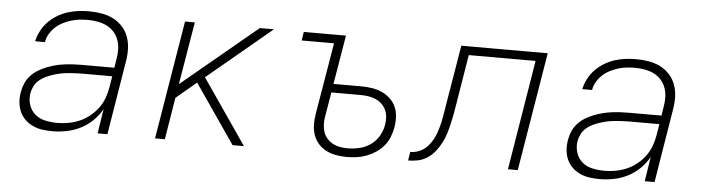

<svg xmlns="http://www.w3.org/2000/svg" viewBox="-39 -679 3079 839"><g transform="rotate(5 1500.0 -260.0)"><path d="M208 8Q186 8 164 5Q142 2 122.5 -7Q103 -16 88 -30.5Q73 -45 64.5 -64Q56 -83 54 -105.5Q52 -128 56 -150Q59 -169 67 -188Q75 -207 89 -222.5Q103 -238 121 -249Q139 -260 158 -267.5Q177 -275 196.5 -280Q216 -285 235.5 -287.5Q255 -290 274 -291Q293 -292 313 -292H454L460 -331Q464 -352 463.5 -373.5Q463 -395 456 -414.5Q449 -434 435.5 -449Q422 -464 404 -473Q386 -482 364.5 -486Q343 -490 322 -490Q303 -490 284.5 -488Q266 -486 248 -480.5Q230 -475 212 -466Q194 -457 179.5 -443.5Q165 -430 155 -413Q145 -396 142 -377H99Q104 -400 115.5 -422.5Q127 -445 144.5 -463Q162 -481 183.5 -494Q205 -507 228 -514.5Q251 -522 275 -525Q299 -528 322 -528Q350 -528 377 -523.5Q404 -519 427.5 -507.5Q451 -496 469 -476.5Q487 -457 496 -432.5Q505 -408 506 -380Q507 -352 502 -324L449 0H406L423 -108Q407 -79 383 -56Q359 -33 330 -18.5Q301 -4 269.5 2Q238 8 208 8ZM227 -30Q251 -30 275.5 -34.5Q300 -39 323.5 -49Q347 -59 367.5 -75.5Q388 -92 403.5 -113Q419 -134 427.5 -157.5Q436 -181 440 -205L448 -254H313Q297 -254 281.5 -253Q266 -252 250 -250.5Q234 -249 218.5 -245.5Q203 -242 187.5 -237Q172 -232 156.5 -224.5Q141 -217 128.5 -206Q116 -195 108.5 -180Q101 -165 98 -149Q94 -122 102 -97.5Q110 -73 129 -57Q148 -41 174 -35.5Q200 -30 227 -30Z M658 0 744 -520H787L741 -245L1072 -520H1134L852 -285L1048 0H998L820 -259L731 -184L701 0Z M1500 8Q1476 8 1453 4Q1430 0 1410 -10Q1390 -20 1375 -36.5Q1360 -53 1352.5 -74.5Q1345 -96 1344.5 -119.5Q1344 -143 1348 -167L1401 -482H1259L1265 -520H1450L1414 -305H1536Q1560 -305 1583 -301.5Q1606 -298 1626 -289Q1646 -280 1662.5 -265Q1679 -250 1688 -230Q1697 -210 1698.5 -187Q1700 -164 1696 -140Q1692 -118 1684 -97Q1676 -76 1661 -58Q1646 -40 1626.5 -27Q1607 -14 1586 -6Q1565 2 1543 5Q1521 8 1500 8ZM1500 -30Q1525 -30 1551 -36Q1577 -42 1599.5 -57.5Q1622 -73 1636 -97Q1650 -121 1654 -146Q1657 -163 1656 -180Q1655 -197 1648 -212Q1641 -227 1629 -238Q1617 -249 1602 -255.5Q1587 -262 1570.5 -264.5Q1554 -267 1536 -267H1408L1390 -160Q1387 -143 1387.5 -125.5Q1388 -108 1393 -92.5Q1398 -77 1409 -64.5Q1420 -52 1434.5 -44Q1449 -36 1466 -33Q1483 -30 1500 -30Z M1768 0 1774 -38Q1789 -38 1804 -42.5Q1819 -47 1832.5 -56.5Q1846 -66 1856 -79Q1866 -92 1873.5 -106Q1881 -120 1886 -135Q1891 -150 1895 -165Q1899 -180 1901.5 -195Q1904 -210 1907 -225Q1909 -239 1911.5 -253Q1914 -267 1916 -281L1956 -520H2335L2249 0H2206L2285 -482H1992L1958 -275Q1958 -272 1957.5 -269Q1957 -266 1956 -263Q1953 -242 1949 -220.5Q1945 -199 1940 -177.5Q1935 -156 1928.5 -134.5Q1922 -113 1911.5 -92.5Q1901 -72 1886.5 -53.5Q1872 -35 1852.5 -22Q1833 -9 1811 -4.5Q1789 0 1768 0Z M2608 8Q2586 8 2564 5Q2542 2 2522.5 -7Q2503 -16 2488 -30.5Q2473 -45 2464.5 -64Q2456 -83 2454 -105.5Q2452 -128 2456 -150Q2459 -169 2467 -188Q2475 -207 2489 -222.5Q2503 -238 2521 -249Q2539 -260 2558 -267.5Q2577 -275 2596.5 -280Q2616 -285 2635.5 -287.5Q2655 -290 2674 -291Q2693 -292 2713 -292H2854L2860 -331Q2864 -352 2863.5 -373.5Q2863 -395 2856 -414.5Q2849 -434 2835.5 -449Q2822 -464 2804 -473Q2786 -482 2764.5 -486Q2743 -490 2722 -490Q2703 -490 2684.5 -488Q2666 -486 2648 -480.5Q2630 -475 2612 -466Q2594 -457 2579.5 -443.5Q2565 -430 2555 -413Q2545 -396 2542 -377H2499Q2504 -400 2515.5 -422.5Q2527 -445 2544.5 -463Q2562 -481 2583.5 -494Q2605 -507 2628 -514.5Q2651 -522 2675 -525Q2699 -528 2722 -528Q2750 -528 2777 -523.5Q2804 -519 2827.5 -507.5Q2851 -496 2869 -476.5Q2887 -457 2896 -432.5Q2905 -408 2906 -380Q2907 -352 2902 -324L2849 0H2806L2823 -108Q2807 -79 2783 -56Q2759 -33 2730 -18.5Q2701 -4 2669.5 2Q2638 8 2608 8ZM2627 -30Q2651 -30 2675.5 -34.5Q2700 -39 2723.5 -49Q2747 -59 2767.5 -75.5Q2788 -92 2803.5 -113Q2819 -134 2827.5 -157.5Q2836 -181 2840 -205L2848 -254H2713Q2697 -254 2681.5 -253Q2666 -252 2650 -250.5Q2634 -249 2618.5 -245.5Q2603 -242 2587.5 -237Q2572 -232 2556.5 -224.5Q2541 -217 2528.5 -206Q2516 -195 2508.5 -180Q2501 -165 2498 -149Q2494 -122 2502 -97.5Q2510 -73 2529 -57Q2548 -41 2574 -35.5Q2600 -30 2627 -30Z"/></g></svg>

Font: Iosevka SS04 XLt Ex
Style: Italic
Weight: 200
Width: 7
Italic angle: -9°
Monospace: yes
Designer: Belleve Invis
Foundry: Belleve Invis
Version: Version 19.0.0; ttfautohint (v1.8.4)